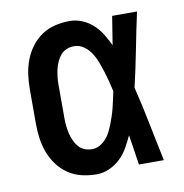

<svg xmlns="http://www.w3.org/2000/svg" viewBox="-66 -591 632 661"><g transform="rotate(-10 250.0 -260.0)"><path d="M220 8Q194 8 168.5 2Q143 -4 121.5 -18.5Q100 -33 84.5 -54Q69 -75 60 -99Q51 -123 47.5 -148.5Q44 -174 44 -200V-320Q44 -346 47.5 -371.5Q51 -397 60 -421Q69 -445 84.5 -466Q100 -487 121.5 -501.5Q143 -516 168.5 -522Q194 -528 220 -528Q242 -528 263.5 -519Q285 -510 301.5 -494.5Q318 -479 330 -459.5Q342 -440 351 -420Q355 -445 359 -470Q363 -495 367 -520H454Q440 -456 427.5 -391.5Q415 -327 400 -263Q416 -198 429 -132Q442 -66 456 0H369Q365 -26 361 -52.5Q357 -79 353 -105Q343 -84 331.5 -63.5Q320 -43 303 -27Q286 -11 264.5 -1.5Q243 8 220 8ZM220 -80Q234 -80 246.5 -87Q259 -94 268.5 -104.5Q278 -115 284.5 -128Q291 -141 296 -154Q301 -167 305.5 -180.5Q310 -194 313.5 -208Q317 -222 320 -236Q323 -250 326 -264Q322 -282 317.5 -299.5Q313 -317 307.5 -334.5Q302 -352 295.5 -369.5Q289 -387 279 -402.5Q269 -418 253.5 -429Q238 -440 220 -440Q206 -440 193.5 -435Q181 -430 172.5 -420Q164 -410 158.5 -397.5Q153 -385 150 -372.5Q147 -360 145.5 -346.5Q144 -333 144 -320V-200Q144 -187 145.5 -173.5Q147 -160 150 -147.5Q153 -135 158.5 -122.5Q164 -110 172.5 -100Q181 -90 193.5 -85Q206 -80 220 -80Z"/></g></svg>

Font: Iosevka Term Curly Semibold
Style: Regular
Weight: 600
Designer: Belleve Invis
Foundry: Belleve Invis
Version: Version 32.3.0